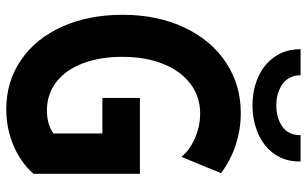

<svg xmlns="http://www.w3.org/2000/svg" viewBox="-200 -754 963 602"><g transform="rotate(90 281.0 -453.5)"><path d="M134.8 -915H216.3Q216.8 -877.9 244.1 -858.4Q271.5 -838.9 310.5 -838.9Q351.1 -838.9 377.9 -858.2Q404.8 -877.4 404.3 -915H486.8Q487.8 -868.2 464.1 -834Q440.4 -799.8 399.7 -782Q358.9 -764.2 310.5 -764.2Q262.2 -764.2 222.2 -782Q182.1 -799.8 158.4 -834Q134.8 -868.2 134.8 -915ZM287.6 -411.1H525.4V-77.6Q490.2 -37.6 437 -14.9Q383.8 7.8 322.8 7.8Q235.4 7.8 168 -38.8Q100.6 -85.4 63.7 -168.2Q26.9 -251 26.9 -356.4Q26.9 -466.3 66.9 -550.8Q106.9 -635.3 177 -681.4Q247.1 -727.5 335 -727.5Q386.7 -727.5 435.3 -711.4Q483.9 -695.3 523.4 -665.5L472.2 -541Q452.6 -566.4 414.8 -583.3Q377 -600.1 336.4 -600.1Q284.2 -600.1 243.9 -570.1Q203.6 -540 181.2 -484.9Q158.7 -429.7 158.7 -356Q158.7 -287.6 178.5 -233.9Q198.2 -180.2 236.6 -149.9Q274.9 -119.6 327.6 -119.6Q369.1 -119.6 398.9 -139.6V-293.5H287.6Z"/></g></svg>

Font: Reddit Mono
Style: Bold
Weight: 700
Designer: Stephen Hutchings
Foundry: Reddit
Version: Version 1.009